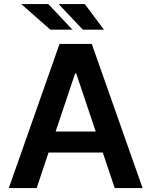

<svg xmlns="http://www.w3.org/2000/svg" viewBox="-20 -949 764 969"><path d="M165.1 0H24.5L280.5 -727.3H443.2L699.6 0H558.9L498.6 -179.3H225.1ZM260.7 -285.2H463.1L364.7 -578.1H359ZM345.5 -799.4H234L87 -928.6H223.7ZM504.3 -799.4H397.7L275.9 -928.6H408Z"/></svg>

Font: Inter UI Semi Bold
Style: Regular
Weight: 600
Designer: Rasmus Andersson
Foundry: rsms
Version: 3.2;8d6f07862